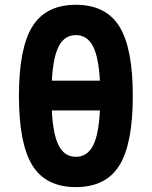

<svg xmlns="http://www.w3.org/2000/svg" viewBox="-20 -762 626 792"><path d="M293 9.8Q169.4 9.8 113.8 -79.3Q58.1 -168.5 58.1 -366.2Q58.1 -564 113.8 -653.1Q169.4 -742.2 293 -742.2Q416.5 -742.2 472.2 -653.1Q527.8 -564 527.8 -366.2Q527.8 -168.5 472.2 -79.3Q416.5 9.8 293 9.8ZM293 -115.2Q339.4 -115.2 363.3 -160.6Q387.2 -206.1 392.1 -306.2H193.8Q198.7 -206.1 222.7 -160.6Q246.6 -115.2 293 -115.2ZM193.8 -429.2H392.1Q386.7 -527.8 362.8 -572.5Q338.9 -617.2 293 -617.2Q247.1 -617.2 223.1 -572.5Q199.2 -527.8 193.8 -429.2Z"/></svg>

Font: Cascadia Code PL
Style: Bold
Weight: 700
Monospace: yes
Designer: Aaron Bell
Foundry: Saja Typeworks
Version: Version 2404.023; ttfautohint (v1.8.4)